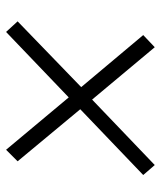

<svg xmlns="http://www.w3.org/2000/svg" viewBox="30 -598 517 616"><g transform="rotate(90 288.0 -289.5)"><path d="M82 -51 48 -88 259 -292 92 -491 131 -528 299 -327 509 -528 541 -491 330 -289 497 -88 460 -51 292 -252Z"/></g></svg>

Font: Nunitoga
Style: Light Italic
Weight: 300
Italic angle: -9°
Designer: Vernon Adams
Foundry: Vernon Adams
Version: Version 1.0